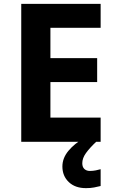

<svg xmlns="http://www.w3.org/2000/svg" viewBox="-20 -734 600 994"><path d="M501 0H90V-714H501V-590H241V-433H483V-309H241V-125H501ZM406 111Q406 131 417 141Q428 151 445 151Q461 151 476 148Q491 145 501 142V229Q485 233 467 236.5Q449 240 425 240Q369 240 336 208.5Q303 177 303 128Q303 84 335 46Q367 8 413 -17L478 0Q444 32 425 58.5Q406 85 406 111Z"/></svg>

Font: Noto Sans Telugu
Style: Bold
Weight: 700
Designer: Jelle Bosma - Monotype Design Team
Foundry: Monotype Imaging Inc.
Version: Version 2.005; ttfautohint (v1.8.4.7-5d5b)